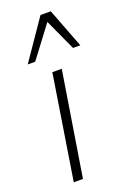

<svg xmlns="http://www.w3.org/2000/svg" viewBox="-144 -792 569 844"><g transform="rotate(-20 140.5 -370.5)"><path d="M48 0 125 -487H169L91 0ZM35 -556 162 -741H210L281 -556H247L180 -702L70 -556Z"/></g></svg>

Font: Nunito Sans 10pt SemiCondensed ExtraLight
Style: Italic
Weight: 250
Width: 4
Italic angle: -9°
Designer: Vernon Adams
Foundry: Vernon Adams
Version: Version 3.101;gftools[0.9.27]